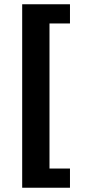

<svg xmlns="http://www.w3.org/2000/svg" viewBox="-20 -728 400 900"><path d="M84 152V-708H308V-618H212V62H308V152Z"/></svg>

Font: Assistant ExtraLight ExtraBold
Style: Regular
Weight: 800
Version: Version 3.000